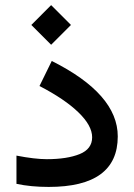

<svg xmlns="http://www.w3.org/2000/svg" viewBox="-20 -738 529 757"><path d="M103.5 -639.6 181.6 -717.8 259.8 -639.6 181.6 -561.5ZM164.6 -110.4Q244.1 -110.4 293.9 -130.4Q343.3 -150.4 343.3 -196.8Q343.3 -242.7 289.3 -294.9Q235.4 -347.2 135.7 -398.9L184.1 -497.6Q444.3 -367.2 444.3 -200.2Q444.3 -1 171.9 -1Q101.6 -1 44.9 -13.2V-124.5Q117.2 -110.4 164.6 -110.4Z"/></svg>

Font: Vazirmatn UI FD NL Medium
Style: Regular
Weight: 500
Designer: Saber Rastikerdar
Foundry: Saber Rastikerdar
Version: Version 33.003